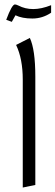

<svg xmlns="http://www.w3.org/2000/svg" viewBox="-20 -841 252 873"><path d="M8.3 -751Q34.2 -820.8 47.9 -820.8Q53.2 -820.8 63.5 -815.9Q94.2 -799.8 131.1 -799.8Q168 -799.8 212.4 -817.4V-783.2Q173.3 -756.8 127 -756.8Q80.6 -756.8 50.3 -771.5L33.7 -741.7ZM140.6 -492.7V0L83.5 11.7V-479Q83.5 -573.2 53.2 -636.7L115.7 -668.5Q140.6 -615.2 140.6 -492.7Z"/></svg>

Font: VizhehAzad
Style: Regular
Weight: 400
Designer: damoon khanjanzadeh
Foundry: http://font-store.ir
Version: Version:0.0.3;RFB:1.2.5;Building:2016-04-04 21:25:54.909891